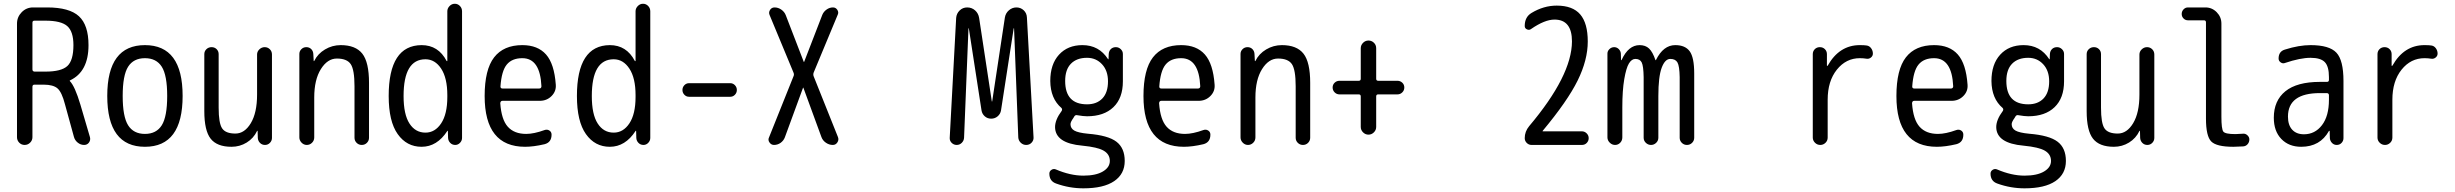

<svg xmlns="http://www.w3.org/2000/svg" viewBox="-20 -770 13040 1020"><path d="M152.3 -649.4V-401.4Q152.3 -390.6 163.1 -389.6H221.7Q305.7 -389.6 337.9 -419.4Q370.1 -449.2 370.1 -530.3Q370.1 -602.5 337.4 -631.3Q304.7 -660.2 221.7 -660.2H163.1Q152.3 -660.2 152.3 -649.4ZM70.3 -41V-644.5Q70.3 -679.7 95.2 -705.1Q120.1 -730.5 155.3 -730.5H230.5Q348.6 -730.5 399.4 -683.6Q450.2 -636.7 450.2 -530.3Q450.2 -388.7 351.6 -342.8Q350.6 -342.8 350.6 -340.8V-339.8Q377.9 -312.5 407.2 -213.9L458 -41Q461.9 -25.4 452.6 -12.7Q443.4 0 426.8 0Q408.2 0 393.1 -12.2Q377.9 -24.4 373 -42L325.2 -215.8Q308.6 -280.3 285.6 -300.3Q262.7 -320.3 211.9 -320.3H163.1Q152.3 -320.3 152.3 -308.6V-41Q152.3 -24.4 140.1 -12.2Q127.9 0 110.8 0Q93.8 0 82 -12.2Q70.3 -24.4 70.3 -41Z M839.4 -415.5Q810.5 -460.9 750 -460.9Q689.5 -460.9 660.6 -415.5Q631.8 -370.1 631.8 -260.3Q631.8 -150.4 660.6 -104.5Q689.5 -58.6 750 -58.6Q810.5 -58.6 839.4 -104.5Q868.2 -150.4 868.2 -260.3Q868.2 -370.1 839.4 -415.5ZM950.2 -260.3Q950.2 9.8 750 9.8Q549.8 9.8 549.8 -260.3Q549.8 -530.3 750 -530.3Q950.2 -530.3 950.2 -260.3Z M1210 9.8Q1132.8 9.8 1099.1 -33.2Q1065.4 -76.2 1065.4 -179.7V-482.4Q1065.4 -498 1076.7 -508.8Q1087.9 -519.5 1104 -519.5Q1120.1 -519.5 1130.9 -508.8Q1141.6 -498 1141.6 -482.4V-198.2Q1141.6 -115.2 1160.2 -87.9Q1178.7 -60.5 1230.5 -60.5Q1279.3 -60.5 1312.5 -115.7Q1345.7 -170.9 1345.7 -267.6V-480.5Q1345.7 -496.1 1357.9 -507.8Q1370.1 -519.5 1386.2 -519.5Q1402.3 -519.5 1413.6 -508.3Q1424.8 -497.1 1424.8 -480.5V-37.1Q1424.8 -22.5 1414.1 -11.2Q1403.3 0 1387.7 0Q1372.1 0 1361.3 -10.7Q1350.6 -21.5 1349.6 -37.1L1348.6 -74.2Q1348.6 -75.2 1347.7 -75.2Q1345.7 -75.2 1345.7 -74.2Q1327.1 -35.2 1290.5 -12.7Q1253.9 9.8 1210 9.8Z M1570.3 -40V-483.4Q1570.3 -498 1581.1 -508.8Q1591.8 -519.5 1607.4 -519.5Q1623 -519.5 1633.3 -509.3Q1643.6 -499 1644.5 -483.4L1646.5 -446.3Q1646.5 -445.3 1647.5 -445.3Q1649.4 -445.3 1649.4 -446.3Q1668 -484.4 1706.5 -507.3Q1745.1 -530.3 1790 -530.3Q1869.1 -530.3 1904.8 -484.9Q1940.4 -439.5 1940.4 -330.1V-38.1Q1940.4 -22.5 1929.2 -11.2Q1918 0 1901.9 0Q1885.7 0 1874.5 -11.2Q1863.3 -22.5 1863.3 -38.1V-311.5Q1863.3 -399.4 1843.3 -429.2Q1823.2 -459 1769.5 -459Q1719.7 -459 1684.6 -402.8Q1649.4 -346.7 1649.4 -252V-40Q1649.4 -23.4 1637.7 -11.7Q1626 0 1609.9 0Q1593.8 0 1582 -12.2Q1570.3 -24.4 1570.3 -40Z M2240.2 -455.1Q2124 -455.1 2124 -259.8Q2124 -162.1 2155.3 -113.8Q2186.5 -65.4 2240.2 -65.4Q2291 -65.4 2323.7 -114.7Q2356.4 -164.1 2356.4 -254.9V-264.6Q2356.4 -355.5 2323.7 -405.3Q2291 -455.1 2240.2 -455.1ZM2219.7 9.8Q2140.6 9.8 2092.8 -57.6Q2044.9 -125 2044.9 -259.8Q2044.9 -529.3 2219.7 -530.3Q2308.6 -530.3 2352.5 -446.3Q2352.5 -445.3 2355.5 -445.3Q2356.4 -445.3 2356.4 -446.3V-710Q2356.4 -725.6 2368.2 -737.8Q2379.9 -750 2396 -750Q2412.1 -750 2423.3 -738.3Q2434.6 -726.6 2434.6 -710V-37.1Q2434.6 -22.5 2423.8 -11.2Q2413.1 0 2398.4 0Q2382.8 0 2372.1 -10.7Q2361.3 -21.5 2360.4 -37.1L2359.4 -74.2Q2359.4 -75.2 2358.4 -75.2Q2356.4 -75.2 2356.4 -74.2Q2301.8 9.8 2219.7 9.8Z M2754.9 -460.9Q2700.2 -460.9 2672.4 -427.2Q2644.5 -393.6 2638.7 -310.5Q2638.7 -299.8 2649.4 -299.8H2844.7Q2855.5 -299.8 2856.4 -311.5Q2849.6 -460.9 2754.9 -460.9ZM2769.5 9.8Q2554.7 9.8 2554.7 -259.8Q2554.7 -400.4 2605 -465.3Q2655.3 -530.3 2754.9 -530.3Q2836.9 -530.3 2880.9 -480.5Q2924.8 -430.7 2932.6 -320.3Q2935.5 -285.2 2910.2 -259.8Q2884.8 -234.4 2847.7 -234.4H2649.4Q2638.7 -234.4 2637.7 -221.7Q2643.6 -134.8 2677.7 -96.7Q2711.9 -58.6 2775.4 -58.6Q2816.4 -58.6 2873 -79.1Q2886.7 -84 2898.4 -76.7Q2910.2 -69.3 2910.2 -54.7Q2910.2 -13.7 2873 -3.9Q2814.5 9.8 2769.5 9.8Z M3240.2 -455.1Q3124 -455.1 3124 -259.8Q3124 -162.1 3155.3 -113.8Q3186.5 -65.4 3240.2 -65.4Q3291 -65.4 3323.7 -114.7Q3356.4 -164.1 3356.4 -254.9V-264.6Q3356.4 -355.5 3323.7 -405.3Q3291 -455.1 3240.2 -455.1ZM3219.7 9.8Q3140.6 9.8 3092.8 -57.6Q3044.9 -125 3044.9 -259.8Q3044.9 -529.3 3219.7 -530.3Q3308.6 -530.3 3352.5 -446.3Q3352.5 -445.3 3355.5 -445.3Q3356.4 -445.3 3356.4 -446.3V-710Q3356.4 -725.6 3368.2 -737.8Q3379.9 -750 3396 -750Q3412.1 -750 3423.3 -738.3Q3434.6 -726.6 3434.6 -710V-37.1Q3434.6 -22.5 3423.8 -11.2Q3413.1 0 3398.4 0Q3382.8 0 3372.1 -10.7Q3361.3 -21.5 3360.4 -37.1L3359.4 -74.2Q3359.4 -75.2 3358.4 -75.2Q3356.4 -75.2 3356.4 -74.2Q3301.8 9.8 3219.7 9.8Z M3640.6 -255.9Q3626 -255.9 3615.7 -266.6Q3605.5 -277.3 3605.5 -292Q3605.5 -306.6 3615.7 -317.4Q3626 -328.1 3640.6 -328.1H3859.4Q3874 -328.1 3884.3 -317.4Q3894.5 -306.6 3894.5 -292Q3894.5 -277.3 3884.3 -266.6Q3874 -255.9 3859.4 -255.9Z M4091.8 0Q4077.1 0 4067.9 -13.2Q4058.6 -26.4 4065.4 -40L4195.3 -364.3Q4200.2 -374 4195.3 -384.8L4068.4 -690.4Q4062.5 -704.1 4070.8 -717.3Q4079.1 -730.5 4094.7 -730.5Q4114.3 -730.5 4130.9 -718.8Q4147.5 -707 4154.3 -689.5L4250 -441.4Q4250 -440.4 4251 -440.4Q4252 -440.4 4252 -441.4L4348.6 -691.4Q4355.5 -708 4371.1 -719.2Q4386.7 -730.5 4405.3 -730.5Q4419.9 -730.5 4428.2 -717.8Q4436.5 -705.1 4430.7 -692.4L4302.7 -384.8Q4298.8 -374 4302.7 -364.3L4431.6 -42Q4437.5 -27.3 4428.7 -13.7Q4419.9 0 4404.3 0Q4384.8 0 4367.7 -11.7Q4350.6 -23.4 4343.8 -42L4248 -303.7Q4248 -304.7 4247.1 -304.7Q4246.1 -304.7 4246.1 -303.7L4149.4 -40Q4142.6 -22.5 4127 -11.2Q4111.3 0 4091.8 0Z M5062.5 0Q5046.9 0 5035.6 -11.2Q5024.4 -22.5 5025.4 -38.1L5059.6 -674.8Q5061.5 -698.2 5078.1 -714.4Q5094.7 -730.5 5118.2 -730.5Q5142.6 -730.5 5160.2 -714.8Q5177.7 -699.2 5181.6 -674.8L5249 -231.4Q5249 -230.5 5250 -230.5Q5251 -230.5 5251 -231.4L5318.4 -676.8Q5322.3 -700.2 5339.8 -715.3Q5357.4 -730.5 5379.9 -730.5Q5402.3 -730.5 5418.5 -715.3Q5434.6 -700.2 5435.5 -676.8L5470.7 -40Q5471.7 -24.4 5460.4 -12.2Q5449.2 0 5431.6 0Q5415 0 5402.8 -11.7Q5390.6 -23.4 5389.6 -40L5367.2 -619.1Q5367.2 -620.1 5366.2 -620.1Q5365.2 -620.1 5365.2 -619.1L5297.9 -183.6Q5294.9 -165 5280.3 -152.3Q5265.6 -139.6 5245.6 -139.6Q5225.6 -139.6 5211.4 -152.3Q5197.3 -165 5194.3 -183.6L5127 -619.1Q5127 -620.1 5126 -620.1Q5125 -620.1 5125 -619.1L5101.6 -38.1Q5100.6 -22.5 5089.4 -11.2Q5078.1 0 5062.5 0Z M5754.9 -462.9Q5700.2 -462.9 5669.4 -431.6Q5638.7 -400.4 5638.7 -339.8Q5638.7 -215.8 5754.9 -215.8Q5806.6 -215.8 5836.4 -247.1Q5866.2 -278.3 5866.2 -337.9Q5866.2 -394.5 5834.5 -428.7Q5802.7 -462.9 5754.9 -462.9ZM5735.4 163.1Q5801.8 163.1 5838.9 141.1Q5876 119.1 5876 85Q5876 49.8 5843.8 30.8Q5811.5 11.7 5730.5 3.9Q5585.9 -8.8 5585 -94.7Q5585 -133.8 5620.1 -180.7Q5625 -189.5 5619.1 -196.3Q5560.5 -246.1 5559.6 -339.8Q5559.6 -428.7 5606 -479.5Q5652.3 -530.3 5730.5 -530.3Q5818.4 -530.3 5866.2 -456.1Q5866.2 -455.1 5868.2 -455.1Q5869.1 -455.1 5869.1 -456.1L5870.1 -483.4Q5871.1 -499 5881.3 -509.3Q5891.6 -519.5 5908.2 -519.5Q5922.9 -519.5 5934.1 -508.8Q5945.3 -498 5945.3 -483.4V-337.9Q5945.3 -249 5895 -200.7Q5844.7 -152.3 5754.9 -152.3Q5735.4 -152.3 5701.2 -158.2Q5692.4 -160.2 5686.5 -150.4Q5685.5 -149.4 5684.6 -147Q5683.6 -144.5 5682.6 -143.6Q5667 -122.1 5667 -110.4Q5667 -87.9 5687.5 -76.2Q5708 -64.5 5759.8 -59.6Q5867.2 -50.8 5911.1 -17.1Q5955.1 16.6 5955.1 85Q5955.1 154.3 5898.9 192.4Q5842.8 230.5 5735.4 230.5Q5661.1 230.5 5590.8 205.1Q5554.7 192.4 5554.7 152.3Q5554.7 139.6 5565.9 132.3Q5577.1 125 5588.9 129.9Q5666 163.1 5735.4 163.1Z M6254.9 -460.9Q6200.2 -460.9 6172.4 -427.2Q6144.5 -393.6 6138.7 -310.5Q6138.7 -299.8 6149.4 -299.8H6344.7Q6355.5 -299.8 6356.4 -311.5Q6349.6 -460.9 6254.9 -460.9ZM6269.5 9.8Q6054.7 9.8 6054.7 -259.8Q6054.7 -400.4 6105 -465.3Q6155.3 -530.3 6254.9 -530.3Q6336.9 -530.3 6380.9 -480.5Q6424.8 -430.7 6432.6 -320.3Q6435.5 -285.2 6410.2 -259.8Q6384.8 -234.4 6347.7 -234.4H6149.4Q6138.7 -234.4 6137.7 -221.7Q6143.6 -134.8 6177.7 -96.7Q6211.9 -58.6 6275.4 -58.6Q6316.4 -58.6 6373 -79.1Q6386.7 -84 6398.4 -76.7Q6410.2 -69.3 6410.2 -54.7Q6410.2 -13.7 6373 -3.9Q6314.5 9.8 6269.5 9.8Z M6570.3 -40V-483.4Q6570.3 -498 6581.1 -508.8Q6591.8 -519.5 6607.4 -519.5Q6623 -519.5 6633.3 -509.3Q6643.6 -499 6644.5 -483.4L6646.5 -446.3Q6646.5 -445.3 6647.5 -445.3Q6649.4 -445.3 6649.4 -446.3Q6668 -484.4 6706.5 -507.3Q6745.1 -530.3 6790 -530.3Q6869.1 -530.3 6904.8 -484.9Q6940.4 -439.5 6940.4 -330.1V-38.1Q6940.4 -22.5 6929.2 -11.2Q6918 0 6901.9 0Q6885.7 0 6874.5 -11.2Q6863.3 -22.5 6863.3 -38.1V-311.5Q6863.3 -399.4 6843.3 -429.2Q6823.2 -459 6769.5 -459Q6719.7 -459 6684.6 -402.8Q6649.4 -346.7 6649.4 -252V-40Q6649.4 -23.4 6637.7 -11.7Q6626 0 6609.9 0Q6593.8 0 6582 -12.2Q6570.3 -24.4 6570.3 -40Z M7095.7 -268.6Q7081.1 -268.6 7070.3 -279.3Q7059.6 -290 7059.6 -305.2Q7059.6 -320.3 7070.3 -330.6Q7081.1 -340.8 7095.7 -340.8H7198.2Q7209 -340.8 7209 -351.6V-513.7Q7209 -530.3 7221.2 -542.5Q7233.4 -554.7 7250 -554.7Q7266.6 -554.7 7278.8 -543Q7291 -531.2 7291 -513.7V-351.6Q7291 -340.8 7301.8 -340.8H7404.3Q7418.9 -340.8 7429.7 -330.6Q7440.4 -320.3 7440.4 -305.2Q7440.4 -290 7429.7 -279.3Q7418.9 -268.6 7404.3 -268.6H7301.8Q7291 -268.6 7291 -257.8V-95.7Q7291 -79.1 7278.8 -66.9Q7266.6 -54.7 7250 -54.7Q7233.4 -54.7 7221.2 -66.9Q7209 -79.1 7209 -95.7V-257.8Q7209 -268.6 7198.2 -268.6Z M8080.1 -36.1Q8080.1 -71.3 8103.5 -99.6Q8330.1 -368.2 8331.1 -549.8Q8331.1 -666 8238.3 -666Q8186.5 -666 8114.3 -616.2Q8104.5 -608.4 8092.3 -613.8Q8080.1 -619.1 8080.1 -631.8Q8080.1 -679.7 8116.2 -701.2Q8180.7 -740.2 8250 -740.2Q8335 -740.2 8375 -693.4Q8415 -646.5 8415 -549.8Q8415 -451.2 8361.3 -342.3Q8307.6 -233.4 8175.8 -75.2Q8174.8 -74.2 8174.8 -73.2Q8174.8 -72.3 8175.8 -72.3H8383.8Q8398.4 -72.3 8409.2 -61.5Q8419.9 -50.8 8419.9 -36.1Q8419.9 -21.5 8409.7 -10.7Q8399.4 0 8383.8 0H8116.2Q8101.6 0 8090.8 -10.7Q8080.1 -21.5 8080.1 -36.1Z M8519.5 -40V-485.4Q8519.5 -499 8530.3 -509.3Q8541 -519.5 8555.2 -519.5Q8569.3 -519.5 8579.6 -509.3Q8589.8 -499 8590.8 -485.4L8591.8 -451.2Q8591.8 -450.2 8592.8 -450.2Q8594.7 -450.2 8594.7 -451.2Q8630.9 -530.3 8690.4 -530.3Q8721.7 -530.3 8740.7 -512.2Q8759.8 -494.1 8774.4 -451.2Q8774.4 -450.2 8775.4 -450.2Q8777.3 -450.2 8777.3 -451.2Q8816.4 -530.3 8879.9 -530.3Q8932.6 -530.3 8956.5 -497.6Q8980.5 -464.8 8980.5 -379.9V-38.1Q8980.5 -22.5 8969.2 -11.2Q8958 0 8941.9 0Q8925.8 0 8914.6 -11.2Q8903.3 -22.5 8903.3 -38.1V-360.4Q8902.3 -418.9 8891.6 -438Q8880.9 -457 8853.5 -457Q8825.2 -457 8807.6 -409.7Q8790 -362.3 8790 -259.8V-38.1Q8790 -22.5 8778.3 -11.2Q8766.6 0 8751 0Q8735.4 0 8723.6 -11.2Q8711.9 -22.5 8711.9 -38.1V-360.4Q8710.9 -418.9 8701.7 -438Q8692.4 -457 8668 -457Q8648.4 -457 8633.8 -433.1Q8619.1 -409.2 8608.9 -349.6Q8598.6 -290 8598.6 -200.2V-40Q8598.6 -23.4 8587.4 -11.7Q8576.2 0 8560.1 0Q8543.9 0 8531.7 -12.2Q8519.5 -24.4 8519.5 -40Z M9650.4 0Q9633.8 0 9622.1 -11.7Q9610.4 -23.4 9610.4 -39.1V-482.4Q9610.4 -498 9621.1 -508.8Q9631.8 -519.5 9647.9 -519.5Q9664.1 -519.5 9674.8 -508.8Q9685.5 -498 9685.5 -482.4V-420.9Q9685.5 -419.9 9686.5 -419.9Q9688.5 -419.9 9689.5 -420.9Q9751 -530.3 9860.4 -530.3Q9884.8 -530.3 9896.5 -528.3Q9911.1 -526.4 9920.4 -513.7Q9929.7 -501 9929.7 -485.4Q9929.7 -472.7 9919.4 -464.4Q9909.2 -456.1 9896.5 -458Q9878.9 -460.9 9860.4 -460.9Q9787.1 -460.9 9738.3 -399.9Q9689.5 -338.9 9689.5 -240.2V-39.1Q9689.5 -22.5 9677.7 -11.2Q9666 0 9650.4 0Z M10254.9 -460.9Q10200.2 -460.9 10172.4 -427.2Q10144.5 -393.6 10138.7 -310.5Q10138.7 -299.8 10149.4 -299.8H10344.7Q10355.5 -299.8 10356.4 -311.5Q10349.6 -460.9 10254.9 -460.9ZM10269.5 9.8Q10054.7 9.8 10054.7 -259.8Q10054.7 -400.4 10105 -465.3Q10155.3 -530.3 10254.9 -530.3Q10336.9 -530.3 10380.9 -480.5Q10424.8 -430.7 10432.6 -320.3Q10435.5 -285.2 10410.2 -259.8Q10384.8 -234.4 10347.7 -234.4H10149.4Q10138.7 -234.4 10137.7 -221.7Q10143.6 -134.8 10177.7 -96.7Q10211.9 -58.6 10275.4 -58.6Q10316.4 -58.6 10373 -79.1Q10386.7 -84 10398.4 -76.7Q10410.2 -69.3 10410.2 -54.7Q10410.2 -13.7 10373 -3.9Q10314.5 9.8 10269.5 9.8Z M10754.9 -462.9Q10700.2 -462.9 10669.4 -431.6Q10638.7 -400.4 10638.7 -339.8Q10638.7 -215.8 10754.9 -215.8Q10806.6 -215.8 10836.4 -247.1Q10866.2 -278.3 10866.2 -337.9Q10866.2 -394.5 10834.5 -428.7Q10802.7 -462.9 10754.9 -462.9ZM10735.4 163.1Q10801.8 163.1 10838.9 141.1Q10876 119.1 10876 85Q10876 49.8 10843.8 30.8Q10811.5 11.7 10730.5 3.9Q10585.9 -8.8 10585 -94.7Q10585 -133.8 10620.1 -180.7Q10625 -189.5 10619.1 -196.3Q10560.5 -246.1 10559.6 -339.8Q10559.6 -428.7 10606 -479.5Q10652.3 -530.3 10730.5 -530.3Q10818.4 -530.3 10866.2 -456.1Q10866.2 -455.1 10868.2 -455.1Q10869.1 -455.1 10869.1 -456.1L10870.1 -483.4Q10871.1 -499 10881.3 -509.3Q10891.6 -519.5 10908.2 -519.5Q10922.9 -519.5 10934.1 -508.8Q10945.3 -498 10945.3 -483.4V-337.9Q10945.3 -249 10895 -200.7Q10844.7 -152.3 10754.9 -152.3Q10735.4 -152.3 10701.2 -158.2Q10692.4 -160.2 10686.5 -150.4Q10685.5 -149.4 10684.6 -147Q10683.6 -144.5 10682.6 -143.6Q10667 -122.1 10667 -110.4Q10667 -87.9 10687.5 -76.2Q10708 -64.5 10759.8 -59.6Q10867.2 -50.8 10911.1 -17.1Q10955.1 16.6 10955.1 85Q10955.1 154.3 10898.9 192.4Q10842.8 230.5 10735.4 230.5Q10661.1 230.5 10590.8 205.1Q10554.7 192.4 10554.7 152.3Q10554.7 139.6 10565.9 132.3Q10577.1 125 10588.9 129.9Q10666 163.1 10735.4 163.1Z M11210 9.8Q11132.8 9.8 11099.1 -33.2Q11065.4 -76.2 11065.4 -179.7V-482.4Q11065.4 -498 11076.7 -508.8Q11087.9 -519.5 11104 -519.5Q11120.1 -519.5 11130.9 -508.8Q11141.6 -498 11141.6 -482.4V-198.2Q11141.6 -115.2 11160.2 -87.9Q11178.7 -60.5 11230.5 -60.5Q11279.3 -60.5 11312.5 -115.7Q11345.7 -170.9 11345.7 -267.6V-480.5Q11345.7 -496.1 11357.9 -507.8Q11370.1 -519.5 11386.2 -519.5Q11402.3 -519.5 11413.6 -508.3Q11424.8 -497.1 11424.8 -480.5V-37.1Q11424.8 -22.5 11414.1 -11.2Q11403.3 0 11387.7 0Q11372.1 0 11361.3 -10.7Q11350.6 -21.5 11349.6 -37.1L11348.6 -74.2Q11348.6 -75.2 11347.7 -75.2Q11345.7 -75.2 11345.7 -74.2Q11327.1 -35.2 11290.5 -12.7Q11253.9 9.8 11210 9.8Z M11603.5 -662.1Q11589.8 -662.1 11580.1 -671.9Q11570.3 -681.6 11570.3 -695.8Q11570.3 -710 11580.1 -720.2Q11589.8 -730.5 11603.5 -730.5H11696.3Q11731.4 -730.5 11756.3 -705.1Q11781.2 -679.7 11781.2 -644.5V-150.4Q11781.2 -84 11791.5 -70.8Q11801.8 -57.6 11855.5 -57.6Q11867.2 -57.6 11894.5 -59.6Q11908.2 -61.5 11918.9 -51.8Q11929.7 -42 11929.7 -29.3Q11929.7 -14.6 11920.4 -3.9Q11911.1 6.8 11896.5 7.8Q11862.3 9.8 11844.7 9.8Q11754.9 9.8 11727.1 -18.6Q11699.2 -46.9 11699.2 -139.6V-651.4Q11699.2 -662.1 11688.5 -662.1Z M12304.7 -275.4Q12134.8 -275.4 12134.8 -150.4Q12134.8 -105.5 12157.2 -81.1Q12179.7 -56.6 12219.7 -56.6Q12278.3 -56.6 12315.4 -105Q12352.5 -153.3 12352.5 -240.2V-263.7Q12352.5 -274.4 12341.8 -275.4ZM12205.1 9.8Q12139.6 9.8 12099.6 -31.7Q12059.6 -73.2 12059.6 -144.5Q12059.6 -235.4 12121.1 -285.2Q12182.6 -335 12304.7 -335H12341.8Q12352.5 -335 12352.5 -345.7V-360.4Q12352.5 -417 12330.6 -439.9Q12308.6 -462.9 12254.9 -462.9Q12200.2 -462.9 12119.1 -435.5Q12107.4 -430.7 12096.2 -438.5Q12085 -446.3 12085 -459Q12085 -497.1 12119.1 -506.8Q12193.4 -530.3 12254.9 -530.3Q12354.5 -530.3 12392.1 -490.2Q12429.7 -450.2 12429.7 -339.8V-36.1Q12429.7 -21.5 12419.4 -10.7Q12409.2 0 12394 0Q12378.9 0 12368.7 -10.7Q12358.4 -21.5 12357.4 -36.1L12356.4 -74.2Q12356.4 -75.2 12355.5 -75.2Q12353.5 -75.2 12352.5 -74.2Q12305.7 9.8 12205.1 9.8Z M12650.4 0Q12633.8 0 12622.1 -11.7Q12610.4 -23.4 12610.4 -39.1V-482.4Q12610.4 -498 12621.1 -508.8Q12631.8 -519.5 12647.9 -519.5Q12664.1 -519.5 12674.8 -508.8Q12685.5 -498 12685.5 -482.4V-420.9Q12685.5 -419.9 12686.5 -419.9Q12688.5 -419.9 12689.5 -420.9Q12751 -530.3 12860.4 -530.3Q12884.8 -530.3 12896.5 -528.3Q12911.1 -526.4 12920.4 -513.7Q12929.7 -501 12929.7 -485.4Q12929.7 -472.7 12919.4 -464.4Q12909.2 -456.1 12896.5 -458Q12878.9 -460.9 12860.4 -460.9Q12787.1 -460.9 12738.3 -399.9Q12689.5 -338.9 12689.5 -240.2V-39.1Q12689.5 -22.5 12677.7 -11.2Q12666 0 12650.4 0Z"/></svg>

Font: Rounded-X Mgen+ 2m regular
Style: Regular
Weight: 400
Designer: [Source Han Sans]
Ryoko NISHIZUKA  (kana & ideographs); Paul D. Hunt (Latin, Greek & Cyrillic); Wenlong ZHANG  (bopomofo
Version: Version 1.059.20150602